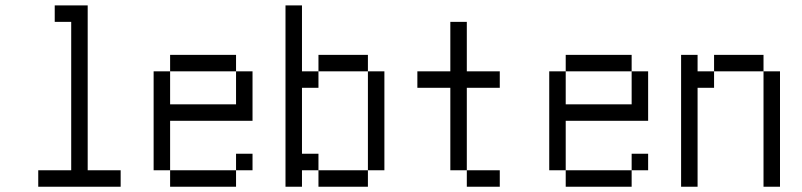

<svg xmlns="http://www.w3.org/2000/svg" viewBox="-20 -708 3040 728"><path d="M437.5 0V-62.5H312.5Q312.5 -62.5 312.5 -687.5H187.5V-625H250V-62.5H125V0Z M937.5 -62.5V-125H875V-62.5H625V0H875V-62.5ZM625 -62.5V-250H937.5V-437.5H875Q875 -437.5 875 -312.5H625Q625 -312.5 625 -437.5H562.5Q562.5 -437.5 562.5 -62.5ZM625 -437.5H875V-500H625Z M1125 -62.5H1187.5V0H1375V-62.5H1187.5V-125H1125Q1125 -125 1125 -375H1187.5V-437.5H1125Q1125 -437.5 1125 -687.5H1062.5V0H1125ZM1375 -62.5H1437.5Q1437.5 -62.5 1437.5 -437.5H1375Q1375 -437.5 1375 -62.5ZM1187.5 -437.5H1375V-500H1187.5Z M1875 0V-62.5H1750V0ZM1875 -375V-437.5H1750V-625H1687.5V-437.5H1562.5V-375H1687.5V-62.5H1750V-375Z M2437.5 -62.5V-125H2375V-62.5H2125V0H2375V-62.5ZM2125 -62.5V-250H2437.5V-437.5H2375Q2375 -437.5 2375 -312.5H2125Q2125 -312.5 2125 -437.5H2062.5Q2062.5 -437.5 2062.5 -62.5ZM2125 -437.5H2375V-500H2125Z M2562.5 -500Q2562.5 -500 2562.5 0H2625Q2625 0 2625 -375H2687.5V-437.5H2625V-500ZM2875 -437.5V0H2937.5V-437.5ZM2687.5 -437.5H2875V-500H2687.5Z"/></svg>

Font: UnifontExMono
Style: Regular
Weight: 500
Version: Version 15.0.06